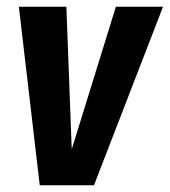

<svg xmlns="http://www.w3.org/2000/svg" viewBox="-20 -550 504 570"><path d="M259 0H98L36 -530H177L193 -107L324 -530H464Z"/></svg>

Font: Fira Sans Compressed SemiBold
Style: Italic
Weight: 600
Width: 1
Italic angle: -8°
Designer: bBox Type GmbH & Carrois Corporate GbR & Edenspiekermann AG
Foundry: bBox Type GmbH & Carrois Corporate GbR & Edenspiekermann AG
Version: Version 4.301